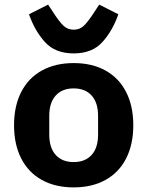

<svg xmlns="http://www.w3.org/2000/svg" viewBox="-20 -802 640 834"><path d="M41 -258Q41 -341 72 -402Q103 -463 161.5 -495.5Q220 -528 300 -528Q380 -528 438.5 -495.5Q497 -463 528 -402Q559 -341 559 -258Q559 -175 528 -114Q497 -53 438.5 -20.5Q380 12 300 12Q220 12 161.5 -20.5Q103 -53 72 -114Q41 -175 41 -258ZM406 -217V-299Q406 -356 378 -387Q350 -418 300 -418Q250 -418 222 -387Q194 -356 194 -299V-217Q194 -160 222 -129Q250 -98 300 -98Q350 -98 378 -129Q406 -160 406 -217ZM106 -740 189 -782 210 -750 212 -747Q238 -707 256 -690Q274 -673 300 -673Q326 -673 344 -690Q362 -707 388 -747L390 -750L411 -782L494 -740Q469 -668 424.5 -619Q380 -570 300 -570Q220 -570 175.5 -619Q131 -668 106 -740Z"/></svg>

Font: iA Writer Quattro V
Style: Regular
Weight: 400
Designer: Mike Abbink, Paul van der Laan, Pieter van Rosmalen, Oliver Reichenstein
Foundry: Information Architects Inc.
Version: Version 2.000